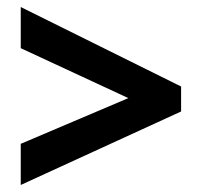

<svg xmlns="http://www.w3.org/2000/svg" viewBox="-20 -718 575 546"><path d="M39 -192 495 -401V-472L39 -698V-581L345 -439L39 -309Z"/></svg>

Font: Noto Sans Kannada UI SemiCondensed
Style: Bold
Weight: 700
Width: 4
Designer: Jelle Bosma - Monotype Design Team
Foundry: Monotype Imaging Inc.
Version: Version 2.005